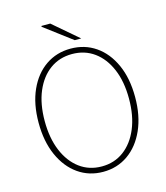

<svg xmlns="http://www.w3.org/2000/svg" viewBox="-122 -924 893 1030"><g transform="rotate(-15 324.0 -409.0)"><path d="M324 12Q246 12 185.5 -30.5Q125 -73 90.5 -150.5Q56 -228 56 -332Q56 -436 90.5 -512.5Q125 -589 185.5 -630.5Q246 -672 324 -672Q402 -672 462.5 -630.5Q523 -589 557.5 -512.5Q592 -436 592 -332Q592 -228 557.5 -150.5Q523 -73 462.5 -30.5Q402 12 324 12ZM324 -18Q394 -18 446.5 -57Q499 -96 528.5 -166.5Q558 -237 558 -332Q558 -427 528.5 -496.5Q499 -566 446.5 -604Q394 -642 324 -642Q254 -642 201.5 -604Q149 -566 119.5 -496.5Q90 -427 90 -332Q90 -237 119.5 -166.5Q149 -96 201.5 -57Q254 -18 324 -18ZM358 -710 204 -826 206 -830H254L394 -710Z"/></g></svg>

Font: Source Sans 3 ExtraLight ExtraLight
Style: Regular
Weight: 250
Version: Version 3.052;hotconv 1.1.0;makeotfexe 2.6.0